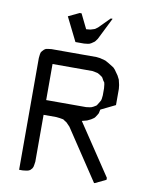

<svg xmlns="http://www.w3.org/2000/svg" viewBox="-86 -837 705 901"><g transform="rotate(10 266.0 -387.0)"><path d="M67.9 0V-532.2L69.8 -549.8L71.8 -559.1L76.2 -565.9L85 -575.2L92.8 -580.1L102.1 -582L119.1 -584H334L351.1 -582L377 -575.2L394 -565.9L419.9 -549.8L428.2 -541L445.8 -516.1L455.1 -498L460.9 -473.1L462.9 -455.1V-377.9L394 -344.2L390.1 -326.2L384.8 -316.9L377 -305.2L373 -300.8L359.9 -292L341.8 -283.2L317.9 -276.9L319.8 -273.9L480 -34.2V-24.9L428.2 0H424.8L265.1 -240.2L248 -257.8L234.9 -266.1L231 -269L213.9 -272L196.8 -273.9H136.2V-50.8L133.8 -34.2L131.8 -24.9L127.9 -17.1L119.1 -7.8L110.8 -3.9L102.1 -2L85 0ZM136.2 -344.2H326.2L341.8 -346.2L351.1 -348.1L359.9 -352.1L373 -359.9L377 -365.2L384.8 -377.9L390.1 -387.2L392.1 -395L394 -412.1V-445.8L392.1 -463.9L390.1 -473.1L384.8 -480L377 -494.1L373 -498L359.9 -506.8L351.1 -511.2L341.8 -513.2L326.2 -516.1H136.2ZM168 -749 220.2 -773.9H229L263.2 -704.1L283.2 -706.1L298.8 -710.9L304.2 -712.9L316.9 -722.2L368.2 -773.9H377L325.2 -669.9L316.9 -658.2L313 -653.8L298.8 -644L291 -640.1L283.2 -638.2L265.1 -636.2H224.1Z"/></g></svg>

Font: Petahja
Style: Regular
Weight: 400
Designer: T. Christopher White
Version: Version 1.1